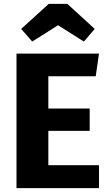

<svg xmlns="http://www.w3.org/2000/svg" viewBox="-20 -969 566 989"><path d="M146 -755 89 -820 231 -949H327L468 -820L412 -755L279 -839ZM490 -693 473 -576H229V-410H442V-295H229V-118H490V0H65V-693Z"/></svg>

Font: FiraGO
Style: Bold
Weight: 700
Designer: bBox Type
Foundry: bBox Type GmbH
Version: Version 1.001;PS 001.001;hotconv 1.0.88;makeotf.lib2.5.64775